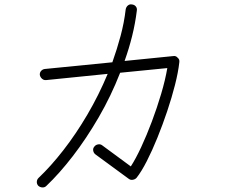

<svg xmlns="http://www.w3.org/2000/svg" viewBox="-20 -812 1040 863"><path d="M188 24Q181 31 170.5 30.5Q160 30 152 23Q145 15 145.5 5Q146 -5 153 -12Q208 -64 264.5 -136.5Q321 -209 372.5 -296.5Q424 -384 464 -480L187 -452Q177 -451 169 -458Q161 -465 159 -475Q158 -486 165 -493.5Q172 -501 182 -502L485 -532Q506 -591 522 -650.5Q538 -710 545 -770Q547 -781 555 -787.5Q563 -794 573 -792Q584 -791 590.5 -783Q597 -775 595 -764Q588 -707 574 -650.5Q560 -594 540 -538L759 -560Q771 -562 779 -552Q788 -545 786 -532Q781 -487 766.5 -430Q752 -373 731.5 -312Q711 -251 687.5 -193Q664 -135 640 -88Q616 -41 594 -13Q588 -6 577.5 -4Q567 -2 559 -8L409 -118Q401 -124 399 -134.5Q397 -145 404 -153Q410 -161 420.5 -163Q431 -165 439 -159L568 -64Q590 -98 614.5 -150.5Q639 -203 662.5 -265.5Q686 -328 704.5 -390.5Q723 -453 732 -506L520 -485Q479 -380 423.5 -284.5Q368 -189 307.5 -110.5Q247 -32 188 24Z"/></svg>

Font: Zen Kurenaido
Style: Regular
Weight: 400
Designer: Yoshimichi Ohira
Foundry: Positype
Version: Version 1.001